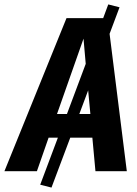

<svg xmlns="http://www.w3.org/2000/svg" viewBox="-68 -775 621 869"><path d="M364 0 350 -152H250L165 74L114 61L194 -152H152L99 0H-48L233 -693H399L422 -755L473 -742L428 -622L506 0ZM190 -259H235L320 -486L310 -600ZM291 -259H341L331 -366Z"/></svg>

Font: Fira Sans Condensed
Style: Bold Italic
Weight: 700
Width: 3
Italic angle: -8°
Designer: Carrois Corporate & Edenspiekermann AG
Foundry: Carrois Corporate GbR & Edenspiekermann AG
Version: Version 4.203